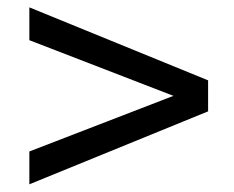

<svg xmlns="http://www.w3.org/2000/svg" viewBox="-20 -613 626 514"><path d="M58.6 -593.3 537.1 -397.9V-314.9L58.6 -119.6V-207.5L444.3 -356.4L58.6 -505.4Z"/></svg>

Font: Andika New Basic
Style: Regular
Weight: 400
Designer: Victor Gaultney, Annie Olsen, Julie Remington, Don Collingsworth, Eric Hays
Foundry: SIL International
Version: Version 5.500; ttfautohint (v1.8.3)